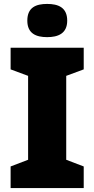

<svg xmlns="http://www.w3.org/2000/svg" viewBox="-20 -957 480 977"><path d="M220 -937C164 -937 119 -920 119 -852C119 -786 164 -768 220 -768C275 -768 322 -786 322 -852C322 -920 275 -937 220 -937ZM406 0V-110L317 -144V-571L406 -604V-714H34V-604L123 -571V-144L34 -110V0Z"/></svg>

Font: Noto Sans Myanmar UI Black
Style: Regular
Weight: 900
Designer: Monotype Design Team
Foundry: Monotype Imaging Inc.
Version: Version 2.103